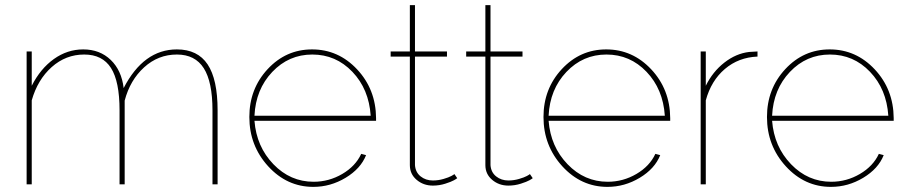

<svg xmlns="http://www.w3.org/2000/svg" viewBox="-20 -720 3546 750"><path d="M830 -289V0H810V-289Q810 -400 776 -453.5Q742 -507 671 -507Q598 -507 543 -457Q488 -407 467 -327V0H447V-289Q447 -402 413.5 -454.5Q380 -507 309 -507Q237 -507 182 -458Q127 -409 104 -328V0H84V-519H104V-385Q138 -452 190.5 -489.5Q243 -527 305 -527Q370 -527 412.5 -486Q455 -445 463 -376Q541 -527 671 -527Q752 -527 791 -468.5Q830 -410 830 -289Z M1204 10Q1101 10 1027.5 -70.5Q954 -151 954 -263Q954 -373 1025.5 -450Q1097 -527 1199 -527Q1302 -527 1375 -449Q1448 -371 1449 -259V-248H974Q982 -147 1048 -78.5Q1114 -10 1205 -10Q1265 -10 1317 -40.5Q1369 -71 1391 -119L1410 -114Q1389 -61 1330 -25.5Q1271 10 1204 10ZM974 -268H1428Q1421 -372 1356.5 -439.5Q1292 -507 1200 -507Q1108 -507 1043.5 -439Q979 -371 974 -268Z M1755 -40 1766 -24Q1764 -22 1753.5 -16Q1743 -10 1719.5 -2.5Q1696 5 1671 5Q1634 5 1607.5 -17.5Q1581 -40 1581 -75V-499H1506V-519H1581V-700H1601V-519H1726V-499H1601V-75Q1603 -47 1623 -31Q1643 -15 1671 -15Q1692 -15 1712.5 -21Q1733 -27 1743 -32.5Q1753 -38 1755 -40Z M2050 -40 2061 -24Q2059 -22 2048.5 -16Q2038 -10 2014.5 -2.5Q1991 5 1966 5Q1929 5 1902.5 -17.5Q1876 -40 1876 -75V-499H1801V-519H1876V-700H1896V-519H2021V-499H1896V-75Q1898 -47 1918 -31Q1938 -15 1966 -15Q1987 -15 2007.5 -21Q2028 -27 2038 -32.5Q2048 -38 2050 -40Z M2353 10Q2250 10 2176.5 -70.5Q2103 -151 2103 -263Q2103 -373 2174.5 -450Q2246 -527 2348 -527Q2451 -527 2524 -449Q2597 -371 2598 -259V-248H2123Q2131 -147 2197 -78.5Q2263 -10 2354 -10Q2414 -10 2466 -40.5Q2518 -71 2540 -119L2559 -114Q2538 -61 2479 -25.5Q2420 10 2353 10ZM2123 -268H2577Q2570 -372 2505.5 -439.5Q2441 -507 2349 -507Q2257 -507 2192.5 -439Q2128 -371 2123 -268Z M2939 -519V-499Q2865 -496 2811.5 -450.5Q2758 -405 2737 -328V0H2717V-519H2737V-385Q2764 -440 2809.5 -475.5Q2855 -511 2906 -517Q2932 -519 2939 -519Z M3226 10Q3123 10 3049.5 -70.5Q2976 -151 2976 -263Q2976 -373 3047.5 -450Q3119 -527 3221 -527Q3324 -527 3397 -449Q3470 -371 3471 -259V-248H2996Q3004 -147 3070 -78.5Q3136 -10 3227 -10Q3287 -10 3339 -40.5Q3391 -71 3413 -119L3432 -114Q3411 -61 3352 -25.5Q3293 10 3226 10ZM2996 -268H3450Q3443 -372 3378.5 -439.5Q3314 -507 3222 -507Q3130 -507 3065.5 -439Q3001 -371 2996 -268Z"/></svg>

Font: Raleway
Style: Thin
Weight: 100
Designer: Matt McInerney, Pablo Impallari, Rodrigo Fuenzalida
Foundry: Matt McInerney, Pablo Impallari, Rodrigo Fuenzalida
Version: Version 3.000